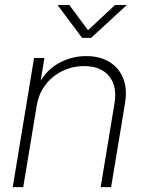

<svg xmlns="http://www.w3.org/2000/svg" viewBox="-20 -767 595 787"><path d="M130.9 -335.9 75.2 0H32.2L119.6 -529.3H162.1L142.1 -408.2L131.8 -409.2Q163.1 -475.1 217.3 -506.1Q271.5 -537.1 333 -537.1Q388.7 -537.1 428 -513.4Q467.3 -489.7 484.9 -446.3Q502.4 -402.8 492.2 -342.3L435.5 0H392.6L449.2 -342.8Q460.9 -414.1 427 -455.1Q393.1 -496.1 325.2 -496.1Q277.8 -496.1 236.6 -476.3Q195.3 -456.5 167.2 -420.4Q139.2 -384.3 130.9 -335.9ZM264.2 -746.6 340.8 -643.1 451.7 -746.6H499L498.5 -745.1L353.5 -611.8H316.4L216.8 -745.1L217.3 -746.6Z"/></svg>

Font: Inter 24pt ExtraLight
Style: Italic
Weight: 250
Italic angle: -9.3988°
Version: Version 4.001;git-66647c0bb